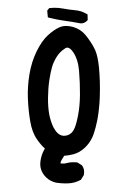

<svg xmlns="http://www.w3.org/2000/svg" viewBox="-57 -749 614 921"><g transform="rotate(5 250.0 -288.5)"><path d="M247.6 128.9Q218.8 124.5 198.7 107.9Q179.2 91.8 170.9 71.3Q161.6 50.3 166 18.6Q169.4 -7.3 180.7 -29.3Q161.1 -43.9 139.2 -69.8Q112.3 -102.1 99.1 -153.8Q85.9 -204.1 78.6 -260.3Q71.3 -316.9 75.7 -376.5Q80.1 -436.5 100.1 -489.3Q120.6 -542.5 147.5 -571.8Q174.8 -601.6 200.2 -615.2Q227.1 -629.4 265.1 -622.1Q302.7 -614.3 327.6 -588.4Q332.5 -583.5 337.2 -578.4Q341.8 -573.2 346.2 -567.9Q350.6 -562.5 355 -557.1Q359.4 -551.8 363.5 -545.9Q367.7 -540 371.6 -534.2Q376 -527.8 380.1 -520.3Q384.3 -512.7 387.7 -503.9Q391.1 -495.1 394.3 -484.9Q397.5 -474.6 400.1 -463.1Q402.8 -451.7 405.3 -439Q417 -375 420.9 -306.6Q421.4 -296.9 421.9 -287.4Q422.4 -277.8 422.4 -268.8Q422.4 -259.8 422.4 -251Q422.4 -242.2 422.1 -233.6Q421.9 -225.1 421.4 -216.8Q420.9 -208.5 420.4 -200.4Q419.9 -192.4 418.9 -185.1Q417 -167 414.3 -152.1Q411.6 -137.2 408.7 -124.3Q405.8 -111.3 401.9 -101.1Q390.1 -69.8 368.2 -46.9Q346.2 -23.9 319.8 -14.2Q297.4 -6.3 275.9 -2.9Q262.2 21.5 261.2 32.2Q261.2 33.7 261.2 34.2Q262.7 35.2 266.6 35.2Q281.2 35.2 294.9 29.8Q311.5 23.4 338.9 23.4H341.3L343.3 24.4L362.8 34.2L364.7 35.2L365.7 36.6Q380.4 53.2 377.9 79.1V81.1L377 82.5L367.2 102.1L366.2 104.5L363.8 106Q351.1 114.3 337.2 119.6Q323.2 125 308.1 127Q278.8 130.9 248.5 128.9H248ZM285.6 -103.5Q294.9 -108.4 301.3 -115.7Q307.6 -123 311.5 -132.8Q313.5 -137.2 314.9 -142.3Q316.4 -147.5 317.9 -153.8Q319.3 -160.2 320.6 -167.5Q321.8 -174.8 323 -183.3Q324.2 -191.9 325.2 -201.2Q330.1 -248 325.7 -302.2Q321.3 -356.9 311.5 -414.6Q302.2 -469.2 275.4 -502Q262.2 -517.6 252.2 -520.3Q242.2 -522.9 234.4 -515.6Q210.9 -497.6 198.2 -471.7Q185.1 -445.3 180.7 -421.9Q175.8 -397.9 173.3 -358.6Q170.9 -319.3 174.3 -273.9Q177.7 -229 187 -194.8Q196.8 -161.1 212.4 -134.8Q217.8 -126.5 223.4 -119.9Q229 -113.3 234.6 -108.9Q240.2 -104.5 246.6 -101.6Q264.2 -93.8 285.6 -103.5ZM296.9 -642.6Q259.8 -646.5 221.7 -648.4Q213.9 -648.9 206.3 -649.4Q198.7 -649.9 191.2 -650.6Q183.6 -651.4 176 -652.3Q168.5 -653.3 161.1 -654.3Q153.8 -655.3 147 -656.2L140.1 -657.7L138.7 -664.1L134.8 -685.5L134.3 -689.5L136.2 -692.9L140.1 -698.7L142.6 -702.1L146.5 -703.1Q156.7 -705.1 167 -706.1Q177.2 -707 187.5 -707Q197.8 -707 208 -706.1Q236.8 -703.1 266.1 -703.1Q273.9 -703.1 281.5 -702.4Q289.1 -701.7 296.4 -700Q303.7 -698.2 310.5 -695.8Q317.4 -693.4 323.7 -690.4L328.6 -688L329.1 -682.6L331.1 -665L331.5 -661.1L328.6 -657.7Q324.7 -652.8 319.8 -649.4Q314.9 -646 309.3 -644.3Q303.7 -642.6 297.9 -642.6H297.4Z"/></g></svg>

Font: NaikaiFont
Style: Bold
Weight: 700
Version: Version 1.89